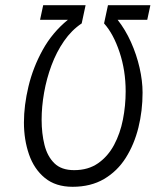

<svg xmlns="http://www.w3.org/2000/svg" viewBox="-20 -710 619 738"><path d="M558 -690 546 -634H432Q462 -596 483.5 -548Q505 -500 516.5 -449.5Q528 -399 528 -354Q528 -284 512 -219.5Q496 -155 463.5 -103.5Q431 -52 380 -22Q329 8 259 8Q194 8 152.5 -26Q111 -60 91.5 -116.5Q72 -173 72 -239Q72 -305 89.5 -378Q107 -451 144 -518Q181 -585 241 -634H134L146 -690H309L294 -620Q255 -594 226 -552Q197 -510 178 -459Q159 -408 149.5 -354Q140 -300 140 -250Q140 -197 151 -153Q162 -109 189 -82.5Q216 -56 265 -56Q319 -56 357 -82.5Q395 -109 418.5 -153Q442 -197 452.5 -250.5Q463 -304 463 -359Q463 -439 439.5 -509.5Q416 -580 380 -620L395 -690Z"/></svg>

Font: Radio Canada Condensed Light
Style: Italic
Weight: 300
Width: 3
Italic angle: -12°
Designer: Charles Daoud, Etienne Aubert Bonn, Alexandre Saumier Demers, Jacques Le Bailly
Foundry: Radio-Canada
Version: Version 2.104; ttfautohint (v1.8.4.7-5d5b);gftools[0.9.28.de